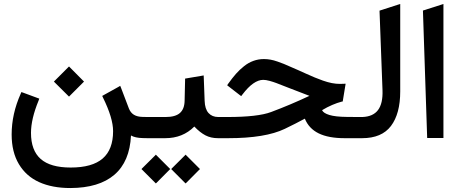

<svg xmlns="http://www.w3.org/2000/svg" viewBox="-20 -701 2327 974"><path d="M729.5 0 704.1 -0.5Q665.5 -1.5 644.5 -13.7Q638.2 118.7 560.3 185.5Q482.4 252.4 336.9 252.9Q245.1 252.9 179 223.1Q112.8 193.4 75.9 131.8Q39.1 70.3 39.1 -18.6Q39.1 -123 85 -225.6L88.4 -233.9L97.2 -231L169.9 -204.1L179.2 -200.7L175.8 -190.9Q137.2 -97.2 137.2 -26.9Q137.2 62 186.5 105.5Q235.8 148.9 338.4 148.9Q447.8 148.9 500.7 103.3Q553.7 57.6 553.7 -35.6Q553.7 -102.1 502.4 -206.1L498.5 -214.4L506.3 -218.8L580.1 -259.8L589.8 -265.6L594.2 -254.9L633.8 -150.9Q642.1 -129.4 659.2 -118.9Q676.3 -108.4 703.6 -107.9L729.5 -107.4Q731.4 -107.4 733.6 -100.1Q735.8 -92.8 737.1 -82.3Q738.3 -71.8 738.3 -62.5V-45.9Q738.3 -30.3 735.6 -15.1Q732.9 0 729.5 0ZM330.1 -363.8 406.2 -287.1 330.1 -210.9 253.4 -287.1Z M924.3 86.4 991.7 153.8 994.6 156.7 991.7 159.2 924.3 227.1 921.4 229.5 918.9 227.1 851.1 159.2 848.6 156.7 851.1 153.8 918.9 86.4 921.4 83.5ZM773.4 86.4 840.8 153.8 843.8 156.7 840.8 159.2 773.4 227.1 770.5 229.5 768.1 227.1 700.2 159.2 697.8 156.7 700.2 153.8 768.1 86.4 770.5 83.5ZM1102.1 0H1085.9Q1049.8 0 1022.2 -14.4Q994.6 -28.8 965.8 -59.1Q907.2 0 818.4 0H724.1Q705.6 0 705.6 -45.9V-62.5Q705.6 -107.4 724.1 -107.4H820.3Q869.1 -107.4 892.3 -127.4Q915.5 -147.5 916.5 -189L918.9 -293.9V-302.2L927.2 -303.7L1002.4 -316.4L1013.2 -318.4L1013.7 -307.1L1018.1 -189.5Q1019.5 -147.9 1037.8 -127.7Q1056.2 -107.4 1087.4 -107.4H1102.1Q1105.5 -107.4 1108.2 -92.5Q1110.8 -77.6 1110.8 -62.5V-45.9Q1110.8 -30.3 1108.2 -15.1Q1105.5 0 1102.1 0Z M1797.4 0H1728Q1646.5 0 1596.7 -24.4Q1546.9 -48.8 1526.4 -99.1Q1480.5 -74.2 1424.8 -47.4Q1326.2 0 1137.7 0H1097.2Q1078.6 0 1078.6 -45.9V-62.5Q1078.6 -107.4 1097.2 -107.4H1133.3Q1288.6 -107.4 1355.5 -132.8Q1451.2 -168.5 1549.8 -214.8Q1529.8 -222.2 1444.3 -255.4Q1397 -273.9 1381.6 -279.8Q1366.2 -285.6 1347.4 -290.8Q1328.6 -295.9 1315.4 -295.9Q1266.1 -295.9 1209.5 -221.2L1203.6 -213.4L1195.8 -219.2L1139.6 -262.7L1132.3 -268.6L1137.7 -276.4Q1158.7 -305.7 1177.2 -326.7Q1195.8 -347.7 1218.3 -365.5Q1240.7 -383.3 1265.9 -392.3Q1291 -401.4 1318.8 -401.4Q1335.4 -401.4 1352.1 -398.4Q1368.7 -395.5 1387.9 -388.7Q1407.2 -381.8 1420.2 -376.7Q1433.1 -371.6 1457.3 -360.6Q1481.4 -349.6 1492.7 -345.2Q1504.4 -339.8 1532.2 -327.4Q1560.1 -314.9 1576.9 -307.9Q1593.8 -300.8 1617.9 -292.2Q1642.1 -283.7 1663.3 -279.5Q1684.6 -275.4 1704.1 -275.4Q1712.4 -275.4 1721.2 -275.9L1733.4 -276.4L1731.4 -264.6L1719.7 -192.9L1718.8 -186.5L1712.4 -185.1Q1691.4 -179.7 1665.5 -168.7Q1639.6 -157.7 1613.8 -142.1Q1620.6 -127 1651.1 -117.7Q1681.6 -108.4 1739.3 -107.9L1797.4 -107.4Q1800.8 -107.4 1803.5 -92.5Q1806.2 -77.6 1806.2 -62.5V-45.9Q1806.2 -30.3 1803.5 -15.1Q1800.8 0 1797.4 0Z M1792 -107.4H1812.5Q1815.4 -107.4 1818.4 -107.4Q1872.6 -109.4 1897.7 -142.8Q1922.9 -176.3 1920.4 -243.7L1905.3 -647L1912.6 -649.4L1997.6 -676.8L2010.3 -680.7V-667.5V-237.3Q2010.3 -124 1963.4 -62Q1916.5 0 1816.9 0H1792Q1773.4 0 1773.4 -45.9V-62.5Q1773.4 -107.4 1792 -107.4Z M2125.5 -647.5 2229.5 -680.7V-1H2147Z"/></svg>

Font: Samim WOL
Style: Medium-WOL
Weight: 500
Foundry: DejaVu fonts team - Redesigned by Saber Rastikerdar
Version: Version 4.0.0